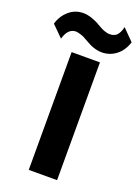

<svg xmlns="http://www.w3.org/2000/svg" viewBox="-270 -1160 902 1241"><g transform="rotate(20 181.5 -539.5)"><path d="M290 -810.1V0H95.2V-810.1ZM361.8 -1079.1 438 -1002Q418.9 -941.4 375.7 -908.2Q332.5 -875 277.8 -875Q223.6 -875 162.1 -913.1Q157.2 -915.5 148.7 -920.4Q140.1 -925.3 133.3 -929Q126.5 -932.6 119.1 -935.1Q88.9 -944.8 78.1 -944.8Q21.5 -944.8 1 -868.2L-75.2 -943.8Q-59.6 -999.5 -17.1 -1036.4Q25.4 -1073.2 81.1 -1073.2Q109.4 -1073.2 142.1 -1062Q174.8 -1050.8 199.2 -1035.2Q226.6 -1019 243.2 -1012.2Q270 -1002.9 280.8 -1002.9Q291.5 -1002.9 298.6 -1003.7Q305.7 -1004.4 316.4 -1008.5Q327.1 -1012.7 334.7 -1020.5Q342.3 -1028.3 349.9 -1043.2Q357.4 -1058.1 361.8 -1079.1Z"/></g></svg>

Font: Sinkin Sans 800 Black
Style: Regular
Weight: 900
Designer: Keith Bates
Foundry: K-Type
Version: Sinkin Sans (version 1.0)  by Keith Bates   •   © 2014   www